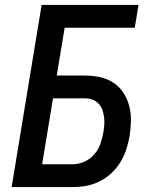

<svg xmlns="http://www.w3.org/2000/svg" viewBox="-20 -755 640 775"><path d="M27 0 148 -735H539L524 -643H241L209 -450H323Q354 -450 384 -443.5Q414 -437 438 -421Q462 -405 478 -380.5Q494 -356 501.5 -327.5Q509 -299 508.5 -267.5Q508 -236 503 -205Q498 -178 489.5 -151.5Q481 -125 466 -100.5Q451 -76 429.5 -56Q408 -36 382 -23Q356 -10 329 -5Q302 0 275 0ZM275 -92Q298 -92 321 -102.5Q344 -113 360.5 -132Q377 -151 385 -174Q393 -197 397 -220Q400 -236 401 -252Q402 -268 400 -283Q398 -298 393 -312Q388 -326 377.5 -337Q367 -348 353 -353Q339 -358 323 -358H194L150 -92Z"/></svg>

Font: Iosevka SmBd Ex Obl
Style: Regular
Weight: 600
Width: 7
Italic angle: -9°
Monospace: yes
Designer: Belleve Invis
Foundry: Belleve Invis
Version: Version 32.5.0; ttfautohint (v1.8.4)